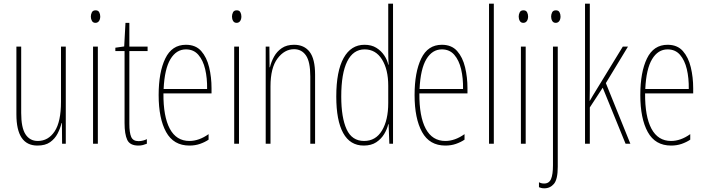

<svg xmlns="http://www.w3.org/2000/svg" viewBox="-20 -780 3828 1042"><path d="M337 -527V0H317L316 -112H314Q307 -83 292.5 -55Q278 -27 252 -8.5Q226 10 183 10Q69 10 69 -159V-527H95V-167Q95 -87 118.5 -51Q142 -15 185 -15Q242 -15 276.5 -67Q311 -119 311 -228V-527Z M499 -724Q513 -724 518.5 -713.5Q524 -703 524 -691Q524 -675 517 -665.5Q510 -656 498 -656Q485 -656 479 -666.5Q473 -677 473 -690Q473 -702 478.5 -713Q484 -724 499 -724ZM511 -527V0H485V-527Z M732 -14Q745 -14 757.5 -17.5Q770 -21 777 -25V0Q767 4 756 7Q745 10 731 10Q685 10 670.5 -21Q656 -52 656 -112V-503H606V-521L654 -528L661 -656H682V-527H781V-503H682V-108Q682 -60 692 -37Q702 -14 732 -14Z M989 -537Q1042 -537 1072 -503Q1102 -469 1115 -415Q1128 -361 1128 -301V-273H867Q866 -148 901.5 -81.5Q937 -15 1008 -15Q1060 -15 1112 -52V-22Q1091 -8 1065 1Q1039 10 1008 10Q922 10 881.5 -63.5Q841 -137 841 -264Q841 -388 877 -462.5Q913 -537 989 -537ZM989 -512Q937 -512 905 -459Q873 -406 868 -297H1104Q1105 -356 1093.5 -404.5Q1082 -453 1056.5 -482.5Q1031 -512 989 -512Z M1265 -724Q1279 -724 1284.5 -713.5Q1290 -703 1290 -691Q1290 -675 1283 -665.5Q1276 -656 1264 -656Q1251 -656 1245 -666.5Q1239 -677 1239 -690Q1239 -702 1244.5 -713Q1250 -724 1265 -724ZM1277 -527V0H1251V-527Z M1576 -537Q1631 -537 1660.5 -498.5Q1690 -460 1690 -375V0H1664V-365Q1664 -445 1640.5 -479Q1617 -513 1576 -513Q1524 -513 1486 -462.5Q1448 -412 1448 -311V0H1422V-527H1442L1443 -415H1445Q1452 -445 1467.5 -473Q1483 -501 1509.5 -519Q1536 -537 1576 -537Z M1954 10Q1880 10 1842.5 -58Q1805 -126 1805 -256Q1805 -394 1845 -465.5Q1885 -537 1958 -537Q1996 -537 2022.5 -520.5Q2049 -504 2065.5 -479Q2082 -454 2087 -429H2089Q2088 -448 2087.5 -464.5Q2087 -481 2087 -497V-760H2113V0H2093L2089 -106H2087Q2081 -79 2065 -52.5Q2049 -26 2022 -8Q1995 10 1954 10ZM1956 -15Q2019 -15 2053 -71.5Q2087 -128 2087 -221V-315Q2087 -403 2053 -457.5Q2019 -512 1959 -512Q1897 -512 1864.5 -447Q1832 -382 1832 -256Q1832 -142 1861 -78.5Q1890 -15 1956 -15Z M2378 -537Q2431 -537 2461 -503Q2491 -469 2504 -415Q2517 -361 2517 -301V-273H2256Q2255 -148 2290.5 -81.5Q2326 -15 2397 -15Q2449 -15 2501 -52V-22Q2480 -8 2454 1Q2428 10 2397 10Q2311 10 2270.5 -63.5Q2230 -137 2230 -264Q2230 -388 2266 -462.5Q2302 -537 2378 -537ZM2378 -512Q2326 -512 2294 -459Q2262 -406 2257 -297H2493Q2494 -356 2482.5 -404.5Q2471 -453 2445.5 -482.5Q2420 -512 2378 -512Z M2660 0H2634V-760H2660Z M2821 -724Q2835 -724 2840.5 -713.5Q2846 -703 2846 -691Q2846 -675 2839 -665.5Q2832 -656 2820 -656Q2807 -656 2801 -666.5Q2795 -677 2795 -690Q2795 -702 2800.5 -713Q2806 -724 2821 -724ZM2833 -527V0H2807V-527Z M2971 -690Q2971 -702 2976.5 -713Q2982 -724 2997 -724Q3011 -724 3016.5 -713.5Q3022 -703 3022 -691Q3022 -675 3015 -665.5Q3008 -656 2996 -656Q2983 -656 2977 -666.5Q2971 -677 2971 -690ZM2934 242Q2924 242 2917 240Q2910 238 2905 236V209Q2917 216 2933 216Q2960 216 2970.5 191.5Q2981 167 2981 117V-527H3007V125Q3007 193 2986.5 217.5Q2966 242 2934 242Z M3181 -361Q3181 -326 3181 -296.5Q3181 -267 3180 -233H3181Q3191 -250 3197 -260.5Q3203 -271 3212 -285L3360 -527H3388L3268 -329L3401 0H3375L3251 -304L3181 -197V0H3155V-760H3181Z M3603 -537Q3656 -537 3686 -503Q3716 -469 3729 -415Q3742 -361 3742 -301V-273H3481Q3480 -148 3515.5 -81.5Q3551 -15 3622 -15Q3674 -15 3726 -52V-22Q3705 -8 3679 1Q3653 10 3622 10Q3536 10 3495.5 -63.5Q3455 -137 3455 -264Q3455 -388 3491 -462.5Q3527 -537 3603 -537ZM3603 -512Q3551 -512 3519 -459Q3487 -406 3482 -297H3718Q3719 -356 3707.5 -404.5Q3696 -453 3670.5 -482.5Q3645 -512 3603 -512Z"/></svg>

Font: Noto Sans Hebrew ExtraCondensed Thin
Style: Regular
Weight: 100
Width: 2
Designer: Monotype Design Team
Foundry: Monotype Imaging Inc.
Version: Version 2.004; ttfautohint (v1.8.4.7-5d5b)